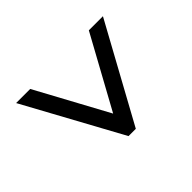

<svg xmlns="http://www.w3.org/2000/svg" viewBox="-134 -777 838 838"><g transform="rotate(45 284.5 -358.0)"><path d="M60 -90V-177L392 -357L60 -539V-626L509 -380V-335Z"/></g></svg>

Font: Noto Serif Khmer Black
Style: Regular
Weight: 900
Version: Version 2.003